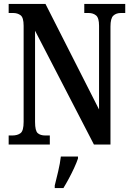

<svg xmlns="http://www.w3.org/2000/svg" viewBox="-20 -734 671 975"><path d="M24 0V-46H42Q69 -46 84.5 -58Q100 -70 100 -115V-603Q100 -645 84.5 -656.5Q69 -668 47 -668H24V-714H211L483 -178V-603Q483 -643 468 -655.5Q453 -668 430 -668H408V-714H616V-668H594Q570 -668 555.5 -654.5Q541 -641 541 -599V0H457L158 -578V-115Q158 -70 171.5 -58Q185 -46 210 -46H233V0ZM258 208Q266 176 275.5 136Q285 96 289 61H376V71Q369 92 356.5 119Q344 146 329.5 173Q315 200 302 221H258Z"/></svg>

Font: Noto Serif ExtraCondensed SemiBold
Style: Regular
Weight: 600
Width: 2
Designer: Monotype Design Team
Foundry: Monotype Imaging Inc.
Version: Version 2.015; ttfautohint (v1.8.4.7-5d5b)